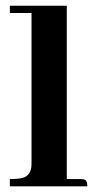

<svg xmlns="http://www.w3.org/2000/svg" viewBox="-20 -655 345 675"><path d="M263.7 -25.4H214.8V-634.8H14.6V-609.4H90.8V-78.1Q90.8 -38.1 58.6 -29.3Q42 -25.4 14.6 -25.4V0H287.1Q287.1 -22.5 274.4 -24.4Q269.5 -25.4 263.7 -25.4Z"/></svg>

Font: Abhaya Libre ExtraBold
Style: Regular
Weight: 800
Designer: Pushpananda Ekanayake, Sol Matas, Pathum Egodawatta
Foundry: Mooniak
Version: Version 1.050 ; ttfautohint (v1.6)